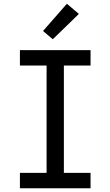

<svg xmlns="http://www.w3.org/2000/svg" viewBox="-20 -1002 588 1022"><path d="M86 0V-82H228V-653H86V-735H462V-653H320V-82H462V0ZM261 -793 209 -837 336 -982 400 -928Z"/></svg>

Font: Iosevka Semi-Condensed Medium
Style: Regular
Weight: 500
Monospace: yes
Designer: Belleve Invis
Foundry: Belleve Invis
Version: Version 27.3.5